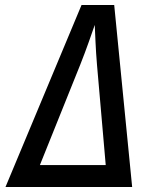

<svg xmlns="http://www.w3.org/2000/svg" viewBox="-20 -750 640 770"><path d="M2 0 307 -730H438L510 0ZM140 -88H404L369 -490Q365 -538 363 -582.5Q361 -627 360 -650Q352 -627 336.5 -583Q321 -539 302 -491Z"/></svg>

Font: JetBrains Mono NL Medium
Style: Italic
Weight: 500
Italic angle: -9°
Monospace: yes
Designer: Philipp Nurullin, Konstantin Bulenkov
Foundry: JetBrains
Version: Version 2.305; ttfautohint (v1.8.4.7-5d5b)